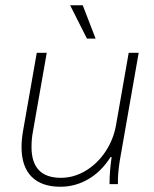

<svg xmlns="http://www.w3.org/2000/svg" viewBox="-20 -701 586 731"><path d="M62 -141Q62 -170 68 -204L120 -500H158L105 -198Q100 -172 100 -141Q100 -24 212 -24Q261 -24 305.5 -50.5Q350 -77 381 -123Q412 -169 422 -226L470 -500H508L436 -89Q428 -39 429 0H397Q397 -48 405 -103H401Q366 -48 316.5 -19Q267 10 210 10Q138 10 100 -28.5Q62 -67 62 -141ZM247 -681H295L344 -554H311Z"/></svg>

Font: Sarabun Thin
Style: Italic
Weight: 250
Italic angle: -10°
Designer: Suppakit Chalermlarp | Katatrad Co.,Ltd.
Foundry: Cadson Demak Co.,Ltd.
Version: Version 1.000; ttfautohint (v1.6)